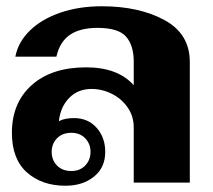

<svg xmlns="http://www.w3.org/2000/svg" viewBox="-20 -583 681 613"><path d="M18 -159Q18 -255 81.5 -311.5Q145 -368 255 -368Q356 -368 407 -311V-386Q407 -438 382.5 -466Q358 -494 291 -494Q236 -494 203.5 -472Q171 -450 160 -402H29Q38 -449 75.5 -485.5Q113 -522 172.5 -542.5Q232 -563 305 -563Q424 -563 505 -519Q586 -475 586 -385V0H407V-176Q407 -212 387.5 -240Q368 -268 337 -283.5Q306 -299 272 -299Q229 -299 201 -270.5Q173 -242 168 -196Q186 -206 216 -206Q261 -206 288.5 -175Q316 -144 316 -98Q316 -48 280 -19Q244 10 189 10Q114 10 66 -32.5Q18 -75 18 -159ZM269 -98Q269 -124 252 -141.5Q235 -159 208 -159Q179 -159 162 -141.5Q145 -124 145 -98Q145 -72 162 -54.5Q179 -37 208 -37Q235 -37 252 -54.5Q269 -72 269 -98Z"/></svg>

Font: Taviraj
Style: Bold
Weight: 700
Designer: Katatrad Team
Foundry: CadsonDemak
Version: Version 1.001